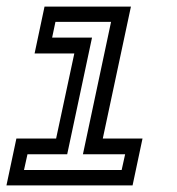

<svg xmlns="http://www.w3.org/2000/svg" viewBox="-20 -560 536 580"><path d="M-0.5 0 29.5 -141.5H149.5L204.5 -398.5H84.5L114.5 -540H375.5L290.5 -141.5H410.5L380.5 0ZM52.5 -46.5H347.5L358 -94H230.5L315.5 -494H147.5L137.5 -446.5H258L183 -94H63Z"/></svg>

Font: Tourney Medium
Style: Italic
Weight: 500
Italic angle: -12°
Version: Version 1.015